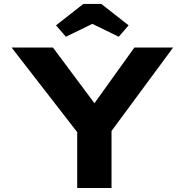

<svg xmlns="http://www.w3.org/2000/svg" viewBox="-20 -937 921 957"><path d="M364.8 0V-326L379.8 -259L37.8 -700H243.9L495.9 -362L408.8 -364L649.8 -700H842.9L526.9 -272L535.9 -334V0ZM308.3 -753.9 259.3 -810.7 395.3 -917.4H485L621 -810.7L572 -753.9L425.4 -825.2H454.9Z"/></svg>

Font: Lexend Mega
Style: Regular
Weight: 400
Designer: Bonnie Shaver-Troup, Thomas Jockin
Foundry: Lexend
Version: Version 1.007